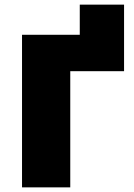

<svg xmlns="http://www.w3.org/2000/svg" viewBox="-20 -808 580 828"><path d="M515 -788V-501H283V0H75V-658H324V-788Z"/></svg>

Font: Ysabeau Heavy
Style: Regular
Weight: 800
Designer: Christian Thalmann (Catharsis Fonts)
Version: Version 0.003